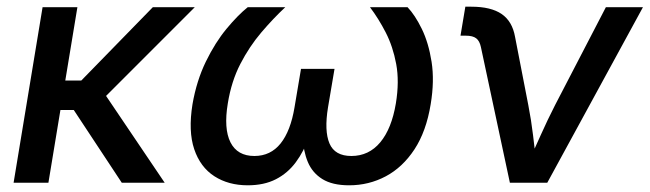

<svg xmlns="http://www.w3.org/2000/svg" viewBox="-20 -551 1959 579"><path d="M213.4 -529.3 126 0H21L108.4 -529.3ZM567.4 -529.3 257.3 -219.2H129.4L142.1 -308.1H225.1L440.9 -529.3ZM347.2 0 200.2 -222.7 277.8 -294.4 476.6 0Z M727.1 7.8Q668.9 7.8 626.5 -19.5Q584 -46.9 565.7 -101.1Q547.4 -155.3 560.5 -236.8Q572.8 -307.6 600.8 -365.2Q628.9 -422.9 663.3 -464.4Q697.8 -505.9 727.1 -529.3H840.3Q803.7 -495.1 767.8 -452.9Q731.9 -410.6 704.8 -358.2Q677.7 -305.7 667 -239.3Q654.3 -163.1 675 -121.8Q695.8 -80.6 747.1 -80.6Q795.9 -80.6 826.2 -118.4Q856.4 -156.2 868.2 -227.5L887.7 -343.3H988.8L969.2 -227.5Q957.5 -156.2 973.6 -118.4Q989.7 -80.6 1039.6 -80.6Q1092.3 -80.6 1126.7 -121.8Q1161.1 -163.1 1173.8 -239.3Q1184.6 -305.2 1174.8 -357.9Q1165 -410.6 1143.3 -452.9Q1121.6 -495.1 1095.7 -529.3H1209Q1231.4 -505.9 1252 -463.9Q1272.5 -421.9 1281.5 -364.5Q1290.5 -307.1 1278.8 -236.8Q1265.6 -155.3 1230 -100.8Q1194.3 -46.4 1143.3 -19.3Q1092.3 7.8 1032.7 7.8Q982.4 7.8 952.1 -11Q921.9 -29.8 908.2 -62.7Q894.5 -95.7 893.1 -137.7H911.6Q896.5 -94.7 872.1 -61.8Q847.7 -28.8 812 -10.5Q776.4 7.8 727.1 7.8Z M1517.6 0 1430.2 -409.2Q1426.3 -427.7 1416 -435.5Q1405.8 -443.4 1384.8 -443.4H1368.7L1383.3 -530.8H1401.4Q1460.4 -530.8 1492.7 -508.8Q1524.9 -486.8 1533.2 -439.9L1573.2 -233.9Q1582 -189 1587.4 -143.8Q1592.8 -98.6 1598.1 -54.2H1570.3Q1590.8 -99.1 1610.8 -144Q1630.9 -189 1653.8 -233.9L1807.1 -529.3H1918.9L1630.4 0Z"/></svg>

Font: Inter 24pt Medium
Style: Italic
Weight: 500
Italic angle: -9.3988°
Designer: Rasmus Andersson
Foundry: rsms
Version: Version 4.001;git-66647c0bb